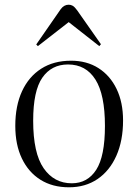

<svg xmlns="http://www.w3.org/2000/svg" viewBox="-20 -782 588 816"><path d="M273 14Q203 14 152 -18Q101 -50 73 -108.5Q45 -167 45 -247Q45 -332 73.5 -394Q102 -456 155 -490Q208 -524 282 -524Q349 -524 398.5 -492.5Q448 -461 475.5 -404Q503 -347 503 -270Q503 -184 474.5 -120Q446 -56 394.5 -21Q343 14 273 14ZM285 -3Q352 -3 389 -60.5Q426 -118 426 -247Q426 -380 385.5 -444Q345 -508 269 -508Q199 -508 160 -452Q121 -396 121 -269Q121 -131 165.5 -67Q210 -3 285 -3ZM141 -586 134 -593 238 -743Q252 -762 272 -762Q281 -762 289 -757.5Q297 -753 308 -738L409 -594L402 -586L272 -688Z"/></svg>

Font: Literata 72pt Light
Style: Regular
Weight: 300
Designer: Latin by Veronika Burian and Jose Scaglione. Greek by Irene Vlachou. Cyrillic by Vera Evstafieva.
Foundry: TypeTogether
Version: Version 3.002